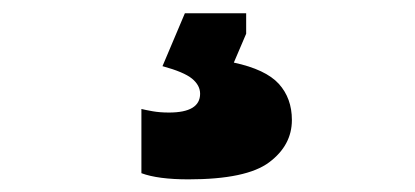

<svg xmlns="http://www.w3.org/2000/svg" viewBox="-20 -52 640 296"><path d="M270.5 224.5Q223.5 224.5 198 215V116Q204 117.5 215.2 119.5Q226.5 121.5 240.5 121.5Q288.5 121.5 288.5 92.5Q288.5 79.5 276 69.2Q263.5 59 230.5 50L265 -31.5H359.5V0L340.5 44.5Q389.5 55 409.8 77.2Q430 99.5 430 133Q430 172 395 198.2Q360 224.5 270.5 224.5Z"/></svg>

Font: Heraclito ExtraBold
Style: Regular
Weight: 800
Designer: Kostas Bartsokas (font) & Cristiano Sobral (main changes)
Foundry: Kostas Bartsokas (font) & Cristiano Sobral (main changes)
Version: Version 1.00;July 8, 2020;FontCreator 13.0.0.2655 64-bit